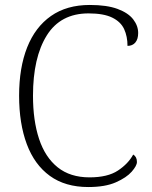

<svg xmlns="http://www.w3.org/2000/svg" viewBox="-20 -744 611 774"><path d="M336 10Q243 10 181 -35Q119 -80 88 -163Q57 -246 57 -358Q57 -471 89.5 -553Q122 -635 185.5 -679.5Q249 -724 342 -724Q411 -724 454 -708Q497 -692 517 -666Q537 -640 537 -611Q537 -586 525.5 -572.5Q514 -559 494 -559Q494 -597 480.5 -626.5Q467 -656 432.5 -673Q398 -690 337 -690Q224 -690 168.5 -601Q113 -512 113 -358Q113 -258 137.5 -184Q162 -110 212.5 -69.5Q263 -29 341 -29Q414 -29 455.5 -56.5Q497 -84 517 -121Q532 -112 532 -91Q532 -76 511 -52Q490 -28 447 -9Q404 10 336 10Z"/></svg>

Font: Noto Serif Tibetan ExtraLight
Style: Regular
Weight: 200
Designer: Monotype Design Team
Foundry: Monotype Imaging Inc.
Version: Version 2.103; ttfautohint (v1.8.4.7-5d5b)